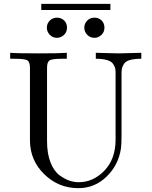

<svg xmlns="http://www.w3.org/2000/svg" viewBox="-20 -958 790 1000"><path d="M33 -652V-683Q68 -680 181 -680Q293 -680 328 -683V-652H304Q250 -652 237.5 -643Q225 -634 225 -605V-224Q225 -157 243.5 -111Q262 -65 291 -44.5Q320 -24 343.5 -16.5Q367 -9 390 -9Q466 -9 524 -69.5Q582 -130 582 -231V-578Q582 -593 580 -602Q578 -611 569.5 -624.5Q561 -638 538 -645Q515 -652 479 -652V-683Q587 -680 598 -680Q608 -680 716 -683V-652Q680 -652 657 -645.5Q634 -639 625.5 -625Q617 -611 615 -601Q613 -591 613 -574V-254Q613 -205 610 -185Q597 -98 535 -38Q473 22 388 22Q285 22 210.5 -50.5Q136 -123 136 -228V-605Q136 -634 123.5 -643Q111 -652 57 -652ZM195 -906V-938H555V-906ZM277 -866Q299 -866 314 -851.5Q329 -837 329 -814Q329 -791 313 -776Q297 -761 277 -761Q254 -761 239 -777Q224 -793 224 -814Q224 -835 239 -850.5Q254 -866 277 -866ZM472 -866Q494 -866 509 -851.5Q524 -837 524 -814Q524 -791 508 -776Q492 -761 472 -761Q449 -761 434 -777Q419 -793 419 -814Q419 -835 434 -850.5Q449 -866 472 -866Z"/></svg>

Font: CMU Serif
Style: Roman
Weight: 500
Version: Version 0.7.0